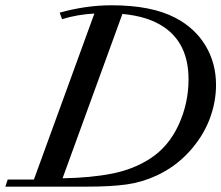

<svg xmlns="http://www.w3.org/2000/svg" viewBox="-39 -696 826 716"><path d="M-19 0 -10.3 -26.4H87.4L313 -645.5Q249 -642.1 192.4 -624.5L183.6 -648.9Q282.2 -676.3 377 -676.3Q526.4 -676.3 615.2 -629.4Q687.5 -591.8 727.1 -526.4Q766.6 -460.9 766.6 -379.4Q766.6 -313.5 741.7 -249.3Q716.8 -185.1 665.8 -129.4Q614.7 -73.7 545.4 -41.5Q490.7 -16.1 432.6 -8.1Q374.5 0 287.6 0ZM571.3 -595.7Q512.7 -635.3 417.5 -644L194.3 -31.2Q298.3 -32.7 378.9 -48.6Q459.5 -64.5 521.5 -105Q589.8 -149.4 627 -230.2Q664.1 -311 664.1 -399.9Q664.1 -533.7 571.3 -595.7Z"/></svg>

Font: Elstob Medium
Style: Italic
Weight: 500
Italic angle: -20°
Designer: Peter S. Baker
Version: Version 1.015